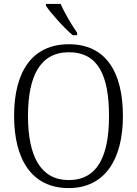

<svg xmlns="http://www.w3.org/2000/svg" viewBox="-20 -951 702 981"><path d="M352 -771H374V-784C347 -822 309 -886 290 -931H215V-921C238 -886 308 -807 352 -771ZM331 10C514 10 608 -134 608 -358C608 -588 517 -725 332 -725C145 -725 52 -586 52 -359C52 -134 144 10 331 10ZM331 -31C187 -31 123 -154 123 -358C123 -564 186 -684 332 -684C482 -684 537 -564 537 -358C537 -153 478 -31 331 -31Z"/></svg>

Font: Noto Serif Bengali SemiCondensed Light
Style: Regular
Weight: 300
Width: 4
Designer: Juan Bruce, Universal Thirst, Indian Type Foundry and the Monotype Design Team.
Foundry: Monotype Imaging Inc.
Version: Version 2.003